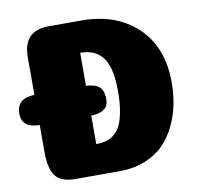

<svg xmlns="http://www.w3.org/2000/svg" viewBox="-88 -765 885 847"><g transform="rotate(-10 354.5 -342.0)"><path d="M330 -684Q486 -684 580.5 -594Q675 -504 675 -346Q675 -295 665.5 -247Q656 -199 634 -153.5Q612 -108 579 -74.5Q546 -41 495 -20.5Q444 0 380 0H183Q122 0 95.5 -31Q69 -62 69 -143V-262Q-11 -262 -11 -327Q-11 -394 69 -397V-565Q69 -684 183 -684ZM300 -136Q326 -136 345.5 -141.5Q365 -147 382.5 -161.5Q400 -176 411 -200Q422 -224 428.5 -261.5Q435 -299 435 -350Q435 -407 425 -446.5Q415 -486 396 -506.5Q377 -527 354.5 -535.5Q332 -544 300 -545V-397Q329 -395 346 -387Q363 -379 370.5 -363.5Q378 -348 378 -323Q378 -308 373.5 -297.5Q369 -287 359 -279.5Q349 -272 334.5 -268Q320 -264 300 -263Z"/></g></svg>

Font: Coiny 2.0
Style: Regular
Weight: 400
Version: Version 1.001 July 11, 2018